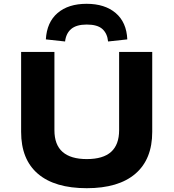

<svg xmlns="http://www.w3.org/2000/svg" viewBox="-20 -978 912 1009"><path d="M436 11Q268 11 179.5 -64.5Q91 -140 91 -285V-705H266V-294Q266 -217 309 -179.5Q352 -142 436 -142Q522 -142 564 -180Q606 -218 606 -294V-705H780V-285Q780 -141 691.5 -65Q603 11 436 11ZM322 -760 221 -771Q226 -861 282.5 -909.5Q339 -958 435 -958Q531 -958 588 -909.5Q645 -861 649 -771L548 -760Q544 -802 518 -825.5Q492 -849 436 -849Q382 -849 354.5 -826Q327 -803 322 -760Z"/></svg>

Font: Nunito Sans 7pt SemiExpanded ExtraBold
Style: Regular
Weight: 800
Width: 6
Designer: Vernon Adams
Foundry: Vernon Adams
Version: Version 3.101;gftools[0.9.27]